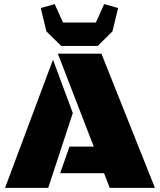

<svg xmlns="http://www.w3.org/2000/svg" viewBox="-20 -907 772 927"><path d="M509.8 0 482.4 -70.8H270.5L315.4 -199.2H432.6L259.3 -647.9H469.7L728 0ZM4.4 0 235.8 -618.7 331.5 -361.3 212.9 0ZM275.4 -685.1 204.1 -755.4 176.8 -868.2 244.1 -887.2 284.2 -798.3H442.9L482.9 -887.2L550.3 -868.2L522.9 -755.4L451.7 -685.1Z"/></svg>

Font: Black Ops One
Style: Regular
Weight: 400
Designer: James Grieshaber, Eben Sorkin
Foundry: Sorkin Type Co.
Version: Version 1.004; ttfautohint (v1.8.4.7-5d5b)